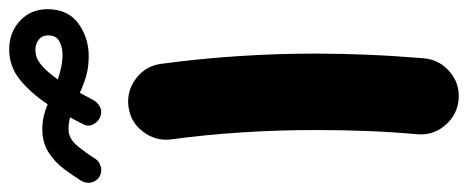

<svg xmlns="http://www.w3.org/2000/svg" viewBox="-365 -622 1028 422"><g transform="rotate(-90 149.0 -411.0)"><path d="M251.5 -904.8Q288.6 -904.8 314.2 -881.1Q339.8 -857.4 339.8 -820.3Q339.8 -775.9 308.6 -752.9Q277.3 -730 236.8 -730Q211.9 -730 192.4 -735.8Q172.9 -741.7 156.2 -749.5Q152.3 -742.7 148.4 -735.4Q144.5 -728 140.6 -720.7Q135.7 -711.4 126.2 -705.8Q116.7 -700.2 104.5 -704.1Q94.2 -707.5 87.4 -718.8Q80.6 -730 86.9 -742.2Q90.8 -749.5 94.5 -756.8Q98.1 -764.2 102.1 -771Q88.9 -774.4 76.2 -774.4Q55.2 -774.4 39.1 -754.6Q22.9 -734.9 11.2 -715.8Q5.4 -706.5 -6.6 -703.4Q-18.6 -700.2 -29.3 -707Q-38.6 -713.4 -41 -724.4Q-43.5 -735.4 -37.6 -746.1Q-26.4 -764.2 -11.5 -784.2Q3.4 -804.2 24.9 -818.1Q46.4 -832 76.2 -832Q90.8 -832 104.5 -828.9Q118.2 -825.7 130.9 -820.3Q154.8 -856.4 184.1 -880.6Q213.4 -904.8 251.5 -904.8ZM249.5 -847.2Q232.4 -847.2 216.6 -833.7Q200.7 -820.3 185.5 -797.9Q198.2 -793.5 212.2 -790.5Q226.1 -787.6 241.2 -787.6Q255.4 -787.6 268.8 -794.4Q282.2 -801.3 282.2 -819.3Q282.2 -832.5 272.9 -839.8Q263.7 -847.2 249.5 -847.2ZM53.7 -548.3Q49.3 -582.5 70.3 -610.4Q91.3 -638.2 125.5 -642.6Q159.7 -647 187.5 -626Q215.3 -605 219.7 -570.8Q231 -487.3 236.6 -401.9Q242.2 -316.4 242.2 -231.9Q242.2 -175.8 239.7 -117.2Q237.3 -58.6 231.9 6.3Q229 40.5 202.6 63.2Q176.3 85.9 141.6 83Q107.4 80.1 84.7 53.5Q62 26.9 64.9 -7.3Q69.8 -61.5 72 -116.9Q74.2 -172.4 74.2 -228.5Q74.2 -397 53.7 -548.3Z"/></g></svg>

Font: Mikhak-DS2-FD Black
Style: Regular
Weight: 900
Designer: Amin Abedi
Version: Version 3.2